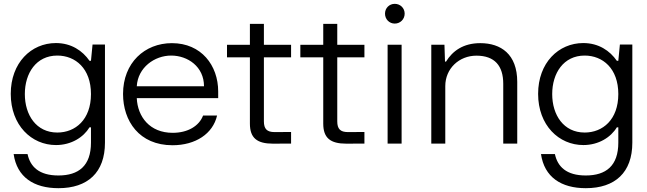

<svg xmlns="http://www.w3.org/2000/svg" viewBox="-20 -756 3408 1011"><path d="M287.6 234.9C441.9 234.9 532.7 152.3 532.7 -4.9V-521.5H467.3L459 -436H451.2C414.6 -488.8 355.5 -529.3 274.4 -529.3C144 -529.3 36.6 -425.3 36.6 -261.7C36.6 -96.2 146 7.8 274.9 7.8C356 7.8 419.9 -33.7 451.2 -85.4H459V-4.9C459 117.2 394 168 287.6 168C185.5 168 139.2 121.6 125 55.2H51.8C69.3 176.8 158.2 234.9 287.6 234.9ZM110.8 -260.7C110.8 -370.6 170.4 -463.4 281.7 -463.4C377 -463.4 459 -395.5 459 -260.7C459 -126 377 -58.1 281.7 -58.1C170.9 -58.1 110.8 -150.4 110.8 -260.7Z M888.2 8.8C1009.8 8.8 1101.1 -51.8 1123 -147.5H1049.3C1028.3 -92.3 968.8 -56.6 889.2 -56.6C768.6 -56.6 704.6 -141.1 700.2 -239.3H1128.9V-274.4C1128.9 -411.6 1040 -528.8 885.3 -528.8C741.7 -528.8 627.9 -425.3 627.9 -261.2C627.9 -119.1 712.9 8.8 888.2 8.8ZM700.2 -301.8C706.1 -400.9 793.9 -463.4 881.3 -463.4C968.8 -463.4 1054.2 -404.8 1054.2 -301.8Z M1417.5 0.5C1449.2 0.5 1479.5 0.5 1512.7 0V-61C1496.1 -60.5 1454.1 -60.5 1425.8 -60.5C1385.7 -60.5 1369.6 -77.1 1369.6 -117.2V-454.1H1512.7V-520H1369.6V-630.4H1295.9V-520H1175.3V-454.1H1295.9V-105C1295.9 -29.3 1333.5 0.5 1417.5 0.5Z M1803.7 0.5C1835.4 0.5 1865.7 0.5 1898.9 0V-61C1882.3 -60.5 1840.3 -60.5 1812 -60.5C1772 -60.5 1755.9 -77.1 1755.9 -117.2V-454.1H1898.9V-520H1755.9V-630.4H1682.1V-520H1561.5V-454.1H1682.1V-105C1682.1 -29.3 1719.7 0.5 1803.7 0.5Z M2021 -520.5V0H2094.7V-520.5ZM2007.3 -684.1C2007.3 -654.8 2029.8 -631.8 2058.6 -631.8C2087.9 -631.8 2110.8 -654.8 2110.8 -684.1C2110.8 -713.4 2087.9 -735.8 2058.6 -735.8C2029.8 -735.8 2007.3 -713.4 2007.3 -684.1Z M2320.3 -520.5H2251V0H2324.7V-302.7C2324.7 -394.5 2397 -462.9 2488.8 -462.9C2585 -462.9 2629.9 -409.2 2629.9 -314.9V0H2703.6V-324.7C2703.6 -471.2 2617.2 -528.8 2508.8 -528.8C2418.9 -528.8 2362.8 -487.3 2328.6 -431.6H2323.2Z M3064.5 234.9C3218.8 234.9 3309.6 152.3 3309.6 -4.9V-521.5H3244.1L3235.8 -436H3228C3191.4 -488.8 3132.3 -529.3 3051.3 -529.3C2920.9 -529.3 2813.5 -425.3 2813.5 -261.7C2813.5 -96.2 2922.9 7.8 3051.8 7.8C3132.8 7.8 3196.8 -33.7 3228 -85.4H3235.8V-4.9C3235.8 117.2 3170.9 168 3064.5 168C2962.4 168 2916 121.6 2901.9 55.2H2828.6C2846.2 176.8 2935.1 234.9 3064.5 234.9ZM2887.7 -260.7C2887.7 -370.6 2947.3 -463.4 3058.6 -463.4C3153.8 -463.4 3235.8 -395.5 3235.8 -260.7C3235.8 -126 3153.8 -58.1 3058.6 -58.1C2947.8 -58.1 2887.7 -150.4 2887.7 -260.7Z"/></svg>

Font: Faust Sans
Style: Regular
Weight: 400
Designer: Andreas Faust
Version: Version 1.003;Glyphs 3.1.2 (3151)